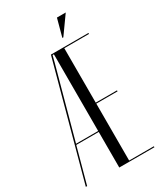

<svg xmlns="http://www.w3.org/2000/svg" viewBox="-232 -935 869 1017"><g transform="rotate(-30 203.0 -426.5)"><path d="M169.5 -699 -20.6 0H-12.6L46.6 -217.6H184V0H398.9V-6H247.8V-354H377.9V-360H247.8V-693H398.9V-699ZM175.9 -692.6H184V-223.6H48.6L165.5 -652ZM272.1 -745.2 349 -853H295.2L266.1 -745.2Z"/></g></svg>

Font: Moniqa Black
Style: Regular
Weight: 900
Designer: Rajesh Rajput
Foundry: Rajesh Rajput
Version: Version 1.000